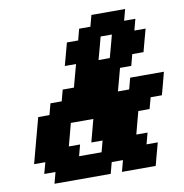

<svg xmlns="http://www.w3.org/2000/svg" viewBox="-93 -963 1007 1051"><g transform="rotate(-10 410.5 -437.5)"><path d="M500 0H687.5Q692.9 -21 704.1 -62.5Q715.3 -104 721.2 -125H658.7L675.3 -187.5H612.8Q618.2 -208.5 629.4 -250.2Q640.6 -292 646 -312.5H708.5L725.6 -375H788.1Q793.9 -395.5 804.9 -437.3Q815.9 -479 821.3 -500H633.8L617.2 -437.5H554.7Q560.5 -458.5 571.8 -500.2Q583 -542 588.4 -562.5H650.9L667.5 -625H730Q735.4 -645.5 746.6 -687.3Q757.8 -729 763.7 -750H701.2L717.8 -812.5H655.3L671.9 -875H484.4L467.8 -812.5H405.3L388.7 -750H326.2Q320.8 -729.5 309.6 -687.7Q298.3 -646 292.5 -625H355Q349.1 -604 337.9 -562.3Q326.7 -520.5 321.3 -500H258.8L242.2 -437.5H179.7L163.1 -375H100.6Q89.4 -333 67.1 -250Q44.9 -167 33.7 -125H96.2L79.1 -62.5H141.6L125 0H437.5L454.1 -62.5H516.6ZM408.7 -125H283.7L300.3 -187.5H237.8Q243.2 -208 254.4 -249.8Q265.6 -291.5 271 -312.5H396Q390.6 -291.5 379.4 -249.8Q368.2 -208 362.8 -187.5H425.3ZM542.5 -625H480Q485.8 -645.5 497.1 -687.5Q508.3 -729.5 513.7 -750H576.2Q570.8 -729.5 559.6 -687.5Q548.3 -645.5 542.5 -625Z"/></g></svg>

Font: Faithful 32x
Style: SemiboldOblique
Weight: 400
Foundry: Faithful Resource Pack
Version: Version 1.0; January 27, 2023